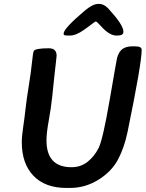

<svg xmlns="http://www.w3.org/2000/svg" viewBox="-20 -950 737 972"><path d="M333.5 -770H321.3Q302.2 -770 302.2 -776.9V-780.3Q302.2 -805.7 409.7 -896.5Q449.7 -930.2 478 -930.2H481.9Q506.8 -930.2 529.3 -905.8Q604.5 -823.7 604.5 -791V-787.6Q604.5 -770 573.7 -770H569.3Q533.2 -770 490.2 -818.8Q469.7 -841.3 465.3 -841.3Q460.9 -841.3 421.4 -810.5L404.3 -798.3Q364.7 -770 333.5 -770ZM215.3 -239.3Q215.3 -103.5 342.3 -103.5Q388.2 -103.5 422.4 -130.1Q456.5 -156.7 478.5 -199.2Q500.5 -241.7 535.6 -446.3Q570.8 -650.9 572.8 -657.7Q583 -691.4 602.1 -703.4Q621.1 -715.3 647.9 -715.3H665.5Q697.3 -715.3 697.3 -697.3Q697.3 -630.4 626 -283.2Q608.9 -200.7 576.4 -140.6Q543.9 -80.6 477.5 -39.6Q411.1 1.5 334 1.5H316.4Q208.5 1.5 149.4 -60.1Q90.3 -121.6 90.3 -230.5Q90.3 -260.3 97.2 -305.7Q104 -351.1 109.4 -399.9Q114.7 -448.7 126 -517.6Q137.2 -586.4 142.1 -636Q147 -685.5 151.4 -692.4Q159.7 -705.6 227.1 -705.6Q266.6 -705.6 266.6 -668Q266.6 -661.1 262.9 -632.3Q259.3 -603.5 256.3 -574.7L244.6 -462.9Q238.3 -402.3 226.8 -339.8Q215.3 -277.3 215.3 -239.3Z"/></svg>

Font: Averia Sans Libre
Style: Bold Italic
Weight: 700
Italic angle: -6.90001°
Version: Version 1.002